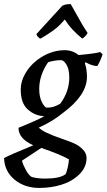

<svg xmlns="http://www.w3.org/2000/svg" viewBox="-51 -712 525 945"><path d="M154 -525 148 -522Q142 -523 135.5 -531Q129 -539 128 -544Q140 -558 186.5 -608Q233 -658 256 -684Q272 -692 297 -692L354 -591L380 -550Q379 -545 369.5 -535Q360 -525 354 -522Q299 -566 268 -616L246 -592Q220 -564 154 -525ZM143 213Q70 213 20.5 172Q-29 131 -31 66Q-2 50 113 3Q40 -29 40 -83Q132 -120 167 -140Q121 -142 86 -173Q51 -204 51 -271Q51 -311 73 -349.5Q95 -388 131 -416Q196 -465 268 -465Q306 -465 336 -441Q422 -449 442 -456L454 -445Q444 -413 428 -387Q402 -387 370 -406L367 -400Q377 -370 377 -334Q377 -244 261 -158Q208 -114 140 -84Q162 -60 254 -29Q292 -16 314.5 -6Q337 4 356 23Q375 42 375 65Q375 112 338.5 147Q302 182 250.5 197.5Q199 213 143 213ZM181 -182Q214 -182 246 -202Q290 -262 290 -330Q290 -370 277 -392.5Q264 -415 250 -416Q220 -416 186 -406Q142 -342 142 -274Q142 -235 155.5 -208.5Q169 -182 181 -182ZM105 159Q134 167 171 167Q242 167 271 146Q277 136 282.5 112Q288 88 288 72Q243 47 152 16L57 79Q63 101 77 126Q91 151 105 159Z"/></svg>

Font: Albura Medium
Style: Italic
Weight: 462
Italic angle: -7°
Designer: Mercedes Jáuregui
Foundry: Omnibus-Type Team
Version: Version 1.000